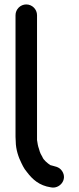

<svg xmlns="http://www.w3.org/2000/svg" viewBox="-20 -736 357 866"><path d="M209 108.9C247.9 117.8 285.7 74.7 260.3 35.9C246.4 14.7 226 14.9 206.8 8.7C194.4 0.5 175.8 -14.9 171.4 -27.7L163.3 -42.5L159.6 -51.6L155.6 -65.2C151.2 -76.7 149.3 -88.8 147 -104.5V-667.5C147 -694.1 125.1 -716 98.5 -716C71.9 -716 50 -694.1 50 -667.5V-118.8C50 -111.4 50.2 -105.8 51 -97.9C51.2 -61.9 63.5 -26.2 76.8 -0.1L83.8 13.9C88.1 22.5 94 31.2 101.6 40.2C126.5 73.3 157.2 101.1 209 108.9Z"/></svg>

Font: HoneyBee
Style: Blk
Weight: 700
Foundry: Cannot Into Space Fonts
Version: Version 0.89